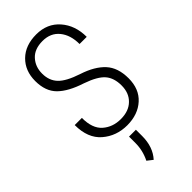

<svg xmlns="http://www.w3.org/2000/svg" viewBox="-302 -779 1091 1091"><g transform="rotate(-45 243.5 -233.0)"><path d="M246.1 -333Q152.3 -363.3 106 -409.2Q59.6 -455.1 59.6 -537.6Q59.6 -619.6 111.3 -670.4Q163.1 -721.2 251 -721.2Q338.9 -721.2 391.6 -660.6Q444.3 -600.1 444.3 -508.3H386.7Q386.7 -580.6 350.6 -625Q314.5 -669.4 250 -669.4Q185.5 -669.4 151.4 -632.3Q117.2 -595.2 117.2 -539.6Q117.2 -483.9 150.4 -448.7Q183.6 -413.1 269.5 -384.8Q356.4 -356.4 401.4 -307.6Q446.3 -258.8 446.3 -173.3Q446.3 -87.9 392.6 -39.1Q338.9 9.8 252.4 10.3Q165.5 10.3 103.5 -43Q41.5 -96.2 41.5 -202.1H99.1Q98.6 -117.7 142.6 -79.1Q186.5 -40.5 251 -40.5Q315.4 -40.5 352.1 -76.7Q389.2 -112.3 389.2 -172.9Q389.2 -233.4 358.4 -269Q327.6 -304.7 246.1 -333ZM213.4 113.8V62.5H268.6V112.8Q268.6 200.7 219.2 254.9L186 229Q213.4 174.3 213.4 113.8Z"/></g></svg>

Font: RobotoCondensed-Light
Style: Light
Weight: 300
Designer: Google
Version: Version 1.200311; 2013